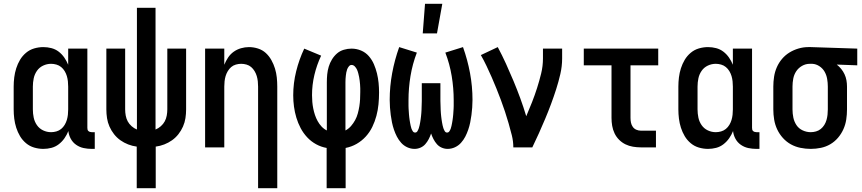

<svg xmlns="http://www.w3.org/2000/svg" viewBox="-20 -776 4540 1011"><path d="M208 8Q184 8 160 1Q136 -6 117 -22Q98 -38 85.5 -59Q73 -80 65.5 -103.5Q58 -127 55 -151.5Q52 -176 52 -200V-320Q52 -344 55 -368.5Q58 -393 65.5 -416.5Q73 -440 85.5 -461Q98 -482 117 -498Q136 -514 160 -521Q184 -528 208 -528Q230 -528 251 -522.5Q272 -517 289 -504Q306 -491 318.5 -473Q331 -455 339 -435V-520H440V-103Q440 -98 441 -93.5Q442 -89 445.5 -86Q449 -83 453.5 -81.5Q458 -80 463 -80H479V8H463Q441 8 420 3.5Q399 -1 381 -13.5Q363 -26 352.5 -45.5Q342 -65 340 -86Q332 -66 319.5 -48Q307 -30 289.5 -16.5Q272 -3 251 2.5Q230 8 208 8ZM249 -80Q263 -80 277 -84Q291 -88 302 -97Q313 -106 320.5 -118.5Q328 -131 332 -144.5Q336 -158 337.5 -172Q339 -186 339 -200V-320Q339 -334 337.5 -348Q336 -362 332 -375.5Q328 -389 320.5 -401.5Q313 -414 302 -423Q291 -432 277 -436Q263 -440 249 -440Q227 -440 207 -430.5Q187 -421 174.5 -403Q162 -385 157.5 -363.5Q153 -342 153 -320V-200Q153 -178 157.5 -156.5Q162 -135 174.5 -117Q187 -99 207 -89.5Q227 -80 249 -80Z M700 215V-4Q677 -7 655 -15.5Q633 -24 614 -37.5Q595 -51 580.5 -69.5Q566 -88 556.5 -109.5Q547 -131 543.5 -154Q540 -177 540 -200V-520H639V-200Q639 -184 642 -167.5Q645 -151 652.5 -137Q660 -123 673 -111.5Q686 -100 701 -94V-735H799V-94Q814 -100 827 -111.5Q840 -123 847.5 -137Q855 -151 858 -167.5Q861 -184 861 -200V-520H960V-200Q960 -177 956.5 -154Q953 -131 943.5 -109.5Q934 -88 919.5 -69.5Q905 -51 886 -37.5Q867 -24 845 -15.5Q823 -7 800 -4V215Z M1339 215V-320Q1339 -334 1337.5 -348Q1336 -362 1332 -375.5Q1328 -389 1320.5 -401.5Q1313 -414 1302.5 -423Q1292 -432 1278 -436Q1264 -440 1250 -440Q1236 -440 1222 -436Q1208 -432 1197.5 -423Q1187 -414 1179.5 -401.5Q1172 -389 1168 -375.5Q1164 -362 1162.5 -348Q1161 -334 1161 -320V0H1060V-520H1161V-435Q1169 -455 1181 -473Q1193 -491 1210.5 -503.5Q1228 -516 1249 -522Q1270 -528 1291 -528Q1315 -528 1338.5 -520.5Q1362 -513 1379.5 -497Q1397 -481 1409 -459.5Q1421 -438 1428 -415Q1435 -392 1437.5 -368Q1440 -344 1440 -320V215Z M1700 215V3Q1671 -2 1644.5 -16.5Q1618 -31 1597.5 -53Q1577 -75 1563 -101.5Q1549 -128 1540.5 -156.5Q1532 -185 1528 -214.5Q1524 -244 1524 -274Q1524 -338 1539.5 -400.5Q1555 -463 1582 -520L1671 -483Q1648 -434 1635.5 -381.5Q1623 -329 1623 -275Q1623 -257 1624.5 -239.5Q1626 -222 1629.5 -204.5Q1633 -187 1638.5 -170.5Q1644 -154 1652.5 -138.5Q1661 -123 1673 -110Q1685 -97 1701 -89V-343Q1701 -364 1703 -384.5Q1705 -405 1711 -425Q1717 -445 1728 -463Q1739 -481 1754.5 -494.5Q1770 -508 1790.5 -514Q1811 -520 1831 -520Q1857 -520 1881 -510Q1905 -500 1922 -480.5Q1939 -461 1949 -437.5Q1959 -414 1965 -389.5Q1971 -365 1973.5 -339.5Q1976 -314 1976 -289Q1976 -258 1973 -227Q1970 -196 1962 -166Q1954 -136 1940.5 -108Q1927 -80 1906 -57Q1885 -34 1858 -18.5Q1831 -3 1800 3V215ZM1799 -89Q1816 -98 1828.5 -112.5Q1841 -127 1850 -143.5Q1859 -160 1864 -178.5Q1869 -197 1872 -215.5Q1875 -234 1876 -253Q1877 -272 1877 -291Q1877 -301 1877 -311Q1877 -321 1876 -331Q1875 -341 1874 -351Q1873 -361 1871 -370.5Q1869 -380 1866.5 -390Q1864 -400 1860 -409Q1856 -418 1848.5 -426Q1841 -434 1831 -434Q1823 -434 1817 -426.5Q1811 -419 1808 -411Q1805 -403 1803.5 -394.5Q1802 -386 1801 -377.5Q1800 -369 1799.5 -360.5Q1799 -352 1799 -343Z M2206 -600 2218 -756H2309L2281 -600ZM2163 8Q2143 8 2124.5 -0.5Q2106 -9 2092.5 -24Q2079 -39 2070 -56.5Q2061 -74 2054.5 -93Q2048 -112 2044 -131.5Q2040 -151 2037.5 -170.5Q2035 -190 2033.5 -210Q2032 -230 2032 -250Q2032 -321 2045 -391Q2058 -461 2082 -528L2175 -499Q2152 -439 2141.5 -375.5Q2131 -312 2131 -248Q2131 -241 2131 -233.5Q2131 -226 2131 -218.5Q2131 -211 2131.5 -203.5Q2132 -196 2132.5 -188.5Q2133 -181 2133.5 -173.5Q2134 -166 2135 -158.5Q2136 -151 2137 -143.5Q2138 -136 2139.5 -128.5Q2141 -121 2142.5 -113.5Q2144 -106 2146.5 -99Q2149 -92 2153.5 -85Q2158 -78 2166 -78Q2174 -78 2178.5 -86Q2183 -94 2185.5 -101.5Q2188 -109 2189.5 -116.5Q2191 -124 2192.5 -132Q2194 -140 2195 -148Q2196 -156 2197 -164Q2198 -172 2198.5 -180Q2199 -188 2199.5 -196Q2200 -204 2200 -212Q2200 -220 2200.5 -228Q2201 -236 2201 -244Q2201 -252 2201 -260V-338H2299V-260Q2299 -252 2299 -244Q2299 -236 2299.5 -228Q2300 -220 2300 -212Q2300 -204 2300.5 -196Q2301 -188 2301.5 -180Q2302 -172 2303 -164Q2304 -156 2305 -148Q2306 -140 2307.5 -132Q2309 -124 2310.5 -116.5Q2312 -109 2314.5 -101.5Q2317 -94 2321.5 -86Q2326 -78 2334 -78Q2342 -78 2346.5 -85Q2351 -92 2353.5 -99Q2356 -106 2357.5 -113.5Q2359 -121 2360.5 -128.5Q2362 -136 2363 -143.5Q2364 -151 2365 -158.5Q2366 -166 2366.5 -173.5Q2367 -181 2367.5 -188.5Q2368 -196 2368.5 -203.5Q2369 -211 2369 -218.5Q2369 -226 2369 -233.5Q2369 -241 2369 -248Q2369 -312 2358.5 -375.5Q2348 -439 2325 -499L2418 -528Q2442 -461 2455 -391Q2468 -321 2468 -250Q2468 -230 2466.5 -210Q2465 -190 2462.5 -170.5Q2460 -151 2456 -131.5Q2452 -112 2445.5 -93Q2439 -74 2430 -56.5Q2421 -39 2407.5 -24Q2394 -9 2375.5 -0.5Q2357 8 2337 8Q2321 8 2306 1.5Q2291 -5 2280.5 -17Q2270 -29 2262.5 -43.5Q2255 -58 2250 -73Q2245 -58 2237.5 -43.5Q2230 -29 2219.5 -17Q2209 -5 2194 1.5Q2179 8 2163 8Z M2683 0Q2683 -32 2675 -64Q2667 -96 2658 -127Q2649 -158 2639 -188.5Q2629 -219 2617.5 -249.5Q2606 -280 2594 -310Q2582 -340 2569 -369.5Q2556 -399 2542 -428.5Q2528 -458 2512 -486L2601 -528Q2624 -485 2644.5 -440Q2665 -395 2684 -349.5Q2703 -304 2720 -257.5Q2737 -211 2751 -164Q2767 -201 2781.5 -238Q2796 -275 2808 -312.5Q2820 -350 2829.5 -389Q2839 -428 2839 -468V-520H2940V-468Q2940 -427 2930.5 -386Q2921 -345 2908.5 -306Q2896 -267 2881.5 -228Q2867 -189 2851 -151Q2835 -113 2818 -75Q2801 -37 2783 0Z M3354 0Q3334 0 3313 -3.5Q3292 -7 3273.5 -16Q3255 -25 3240 -40Q3225 -55 3216 -74Q3207 -93 3203.5 -113.5Q3200 -134 3200 -155V-432H3054V-520H3446V-432H3300V-155Q3300 -142 3302.5 -130Q3305 -118 3312 -108Q3319 -98 3330.5 -93Q3342 -88 3354 -88H3434V0Z M3708 8Q3684 8 3660 1Q3636 -6 3617 -22Q3598 -38 3585.5 -59Q3573 -80 3565.5 -103.5Q3558 -127 3555 -151.5Q3552 -176 3552 -200V-320Q3552 -344 3555 -368.5Q3558 -393 3565.5 -416.5Q3573 -440 3585.5 -461Q3598 -482 3617 -498Q3636 -514 3660 -521Q3684 -528 3708 -528Q3730 -528 3751 -522.5Q3772 -517 3789 -504Q3806 -491 3818.5 -473Q3831 -455 3839 -435V-520H3940V-103Q3940 -98 3941 -93.5Q3942 -89 3945.5 -86Q3949 -83 3953.5 -81.5Q3958 -80 3963 -80H3979V8H3963Q3941 8 3920 3.5Q3899 -1 3881 -13.5Q3863 -26 3852.5 -45.5Q3842 -65 3840 -86Q3832 -66 3819.5 -48Q3807 -30 3789.5 -16.5Q3772 -3 3751 2.5Q3730 8 3708 8ZM3749 -80Q3763 -80 3777 -84Q3791 -88 3802 -97Q3813 -106 3820.5 -118.5Q3828 -131 3832 -144.5Q3836 -158 3837.5 -172Q3839 -186 3839 -200V-320Q3839 -334 3837.5 -348Q3836 -362 3832 -375.5Q3828 -389 3820.5 -401.5Q3813 -414 3802 -423Q3791 -432 3777 -436Q3763 -440 3749 -440Q3727 -440 3707 -430.5Q3687 -421 3674.5 -403Q3662 -385 3657.5 -363.5Q3653 -342 3653 -320V-200Q3653 -178 3657.5 -156.5Q3662 -135 3674.5 -117Q3687 -99 3707 -89.5Q3727 -80 3749 -80Z M4249 8Q4222 8 4195 2.5Q4168 -3 4144.5 -16Q4121 -29 4102.5 -49.5Q4084 -70 4072.5 -94.5Q4061 -119 4056.5 -146Q4052 -173 4052 -200V-320Q4052 -346 4056 -372Q4060 -398 4070.5 -422Q4081 -446 4098 -466Q4115 -486 4137 -499.5Q4159 -513 4184.5 -520.5Q4210 -528 4236 -528H4250L4494 -520V-432L4386 -436Q4399 -426 4409.5 -413Q4420 -400 4427 -385Q4434 -370 4437 -353.5Q4440 -337 4440 -320V-200Q4440 -173 4436 -146.5Q4432 -120 4421 -95.5Q4410 -71 4392.5 -50.5Q4375 -30 4352 -16.5Q4329 -3 4302.5 2.5Q4276 8 4249 8ZM4249 -80Q4263 -80 4277 -84Q4291 -88 4302 -97Q4313 -106 4320.5 -118Q4328 -130 4332 -144Q4336 -158 4337.5 -172Q4339 -186 4339 -200V-320Q4339 -340 4335.5 -360.5Q4332 -381 4322 -398.5Q4312 -416 4294.5 -427.5Q4277 -439 4257 -440H4244Q4222 -440 4203 -429Q4184 -418 4172.5 -400.5Q4161 -383 4157 -362Q4153 -341 4153 -320V-200Q4153 -178 4157.5 -156.5Q4162 -135 4174 -117Q4186 -99 4206.5 -89.5Q4227 -80 4249 -80Z"/></svg>

Font: Iosevka SS18 Semibold
Style: Regular
Weight: 600
Monospace: yes
Designer: Belleve Invis
Foundry: Belleve Invis
Version: Version 25.1.1; ttfautohint (v1.8.4)